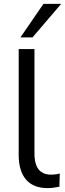

<svg xmlns="http://www.w3.org/2000/svg" viewBox="-20 -957 336 986"><path d="M225 9Q151 9 113.5 -35Q76 -79 76 -161V-705H157V-167Q157 -132 166.5 -108Q176 -84 195 -72Q214 -60 242 -60Q254 -60 265.5 -61.5Q277 -63 287 -66L285 2Q269 5 254.5 7Q240 9 225 9ZM85 -765 203 -937H294L147 -765Z"/></svg>

Font: Nunito Sans 12pt ExtraLight 12pt
Style: Regular
Weight: 400
Version: Version 3.101;gftools[0.9.27]